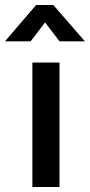

<svg xmlns="http://www.w3.org/2000/svg" viewBox="-64 -751 361 771"><path d="M66 -500H175V0H66ZM-44 -585 81 -731H150L277 -585H175L117 -661L59 -585Z"/></svg>

Font: TitilliumWebSemiBold
Style: Bold
Weight: 600
Version: Version 1.001;PS 57.000;hotconv 1.0.70;makeotf.lib2.5.55311